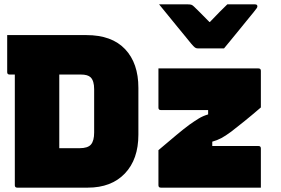

<svg xmlns="http://www.w3.org/2000/svg" viewBox="-20 -861 1290 881"><path d="M1008 -639H887Q880 -639 874.5 -643Q869 -647 857 -661Q850 -670 833 -690.5Q816 -711 794 -738Q772 -765 750 -792Q728 -819 710 -841H842Q853 -841 858.5 -839Q864 -837 871 -830Q879 -822 896 -805.5Q913 -789 941 -760H943Q970 -788 988 -806.5Q1006 -825 1023 -841H1150Q1161 -841 1161 -832Q1161 -828 1158 -823.5Q1155 -819 1143 -804Q1132 -791 1113.5 -768Q1095 -745 1074.5 -720Q1054 -695 1036 -673Q1018 -651 1008 -639ZM376 -700Q493 -700 554 -635.5Q615 -571 615 -458V-243Q615 -130 553 -65Q491 0 383 0H59Q48 0 48 -11V-519H24Q13 -519 13 -530V-700ZM707 -547H1166Q1177 -547 1177 -536V-368Q1134 -331 1100.5 -304Q1067 -277 1041 -257Q1014 -237 995 -227Q976 -217 954 -211V-191H1166Q1177 -191 1177 -180V0H718Q707 0 707 -11V-172Q759 -216 789.5 -241.5Q820 -267 848 -288Q872 -305 891.5 -317Q911 -329 935 -336V-356H718Q707 -356 707 -367ZM252 -181H345Q383 -181 397.5 -198Q412 -215 412 -253V-452Q412 -490 396 -506Q383 -519 351 -519H252Z"/></svg>

Font: Recursive Sn Lnr St Blk
Style: Regular
Weight: 900
Version: Version 1.079;hotconv 1.0.112;makeotfexe 2.5.65598; ttfautoh